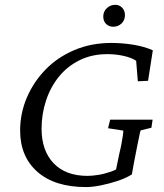

<svg xmlns="http://www.w3.org/2000/svg" viewBox="-20 -758 671 787"><path d="M333 8.8Q204.1 8.8 133.3 -53.7Q62.5 -116.2 62.5 -222.7Q62.5 -293 89.8 -357.4Q117.2 -421.9 166.5 -472.7Q215.8 -523.4 284.7 -552.7Q353.5 -582 436.5 -582Q481.4 -582 526.4 -574.7Q571.3 -567.4 606.4 -551.8L586.9 -426.8L544.9 -424.8L538.1 -508.8Q519.5 -521.5 487.3 -528.8Q455.1 -536.1 419.9 -536.1Q356.4 -536.1 306.2 -511.2Q255.9 -486.3 221.2 -443.4Q186.5 -400.4 168.5 -345.2Q150.4 -290 150.4 -230.5Q150.4 -140.6 199.7 -88.9Q249 -37.1 338.9 -37.1Q357.4 -37.1 382.3 -41Q407.2 -44.9 434.1 -54.2Q460.9 -63.5 481.4 -79.1L447.3 -22.5L468.8 -127Q474.6 -150.4 478 -168.9Q481.4 -187.5 483.4 -201.2Q485.4 -214.8 485.4 -222.7L422.9 -232.4L431.6 -267.6H605.5L600.6 -234.4L556.6 -223.6Q554.7 -220.7 551.3 -202.6Q547.9 -184.6 542 -157.2Q534.2 -117.2 529.3 -92.3Q524.4 -67.4 520.5 -43Q495.1 -27.3 460.9 -16.1Q426.8 -4.9 392.6 2Q358.4 8.8 333 8.8ZM444.3 -648.4Q426.8 -648.4 415 -659.7Q403.3 -670.9 403.3 -690.4Q403.3 -710.9 418 -724.6Q432.6 -738.3 452.1 -738.3Q469.7 -738.3 481 -726.1Q492.2 -713.9 492.2 -696.3Q492.2 -674.8 478 -661.6Q463.9 -648.4 444.3 -648.4Z"/></svg>

Font: Crimson Pro Light
Style: Italic
Weight: 300
Italic angle: -12°
Designer: Jacques Le Bailly
Foundry: Baron von Fonthausen
Version: Version 1.003